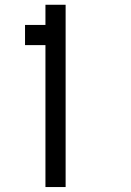

<svg xmlns="http://www.w3.org/2000/svg" viewBox="-20 -712 540 790"><path d="M83 -526.4V-609.4H167V-692.4H250V57.6H167V-526.4Z"/></svg>

Font: KH Dot Kodenmachou 12
Style: Regular
Weight: 400
Designer: Original version for X68000 by Keitarou Hiraki (http://hp.vector.co.jp/authors/VA000874/) / TrueType conversion by Homem
Version: Version 1.00.20150527